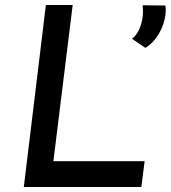

<svg xmlns="http://www.w3.org/2000/svg" viewBox="-20 -746 681 766"><path d="M163 -726H270L193 -103H557L544 0H75ZM560 -555 507 -591Q532 -612 543 -649.5Q554 -687 549 -725L640 -724Q644 -696 635.5 -663.5Q627 -631 608 -602Q589 -573 560 -555Z"/></svg>

Font: Josefin Sans Thin Medium
Style: Italic
Weight: 500
Italic angle: -7°
Version: Version 2.000